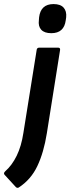

<svg xmlns="http://www.w3.org/2000/svg" viewBox="-71 -726 346 943"><path d="M109 -480Q110 -492 122 -492H214Q226 -492 224 -480L159 -71Q144 23 112.5 89.5Q81 156 21 195Q14 199 7 193L-48 133Q-56 125 -45 115Q-12 86 11 39Q34 -8 44 -74ZM181 -563Q147 -563 131.5 -580Q116 -597 120 -627L121 -641Q129 -706 192 -706Q226 -706 241.5 -688.5Q257 -671 254 -641L252 -627Q244 -563 181 -563Z"/></svg>

Font: Sofia Sans
Style: Bold Italic
Weight: 700
Italic angle: -9°
Designer: Botio Nikoltchev, Ani Petrova
Foundry: lettersoup
Version: Version 4.101; ttfautohint (v1.8.4.7-5d5b)